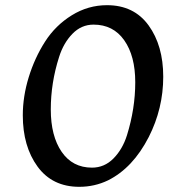

<svg xmlns="http://www.w3.org/2000/svg" viewBox="-20 -704 718 741"><path d="M341 -609Q294 -609 259.5 -573.5Q225 -538 208 -484Q176 -384 176 -281.5Q176 -179 218 -118Q260 -57 335 -57Q383 -57 418 -92.5Q453 -128 470 -182Q502 -285 502 -386.5Q502 -488 459.5 -548.5Q417 -609 341 -609ZM286 17Q182 17 125 -61Q68 -139 68 -259Q68 -332 91 -406.5Q114 -481 154 -543.5Q194 -606 257 -645Q320 -684 393 -684Q497 -684 553.5 -606Q610 -528 610 -408Q610 -285 554 -175Q493 -56 397 -8Q345 17 286 17Z"/></svg>

Font: Paprika
Style: Regular
Weight: 400
Designer: Eduardo Rodriguez Tunni
Foundry: Eduardo Rodriguez Tunni
Version: Version 1.001